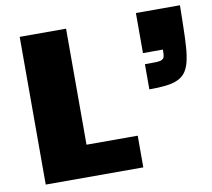

<svg xmlns="http://www.w3.org/2000/svg" viewBox="-78 -792 970 880"><g transform="rotate(-10 407.0 -351.5)"><path d="M608.9 -464.4Q642.6 -464.4 661.1 -464.8Q679.7 -465.3 688.7 -470.2Q697.8 -475.1 699.7 -485.6Q701.7 -496.1 701.7 -516.1H608.9V-702.6H814L812 -601.1Q811 -547.4 808.1 -507.6Q805.2 -467.8 797.9 -439.5Q790.5 -411.1 777.3 -393.3Q764.2 -375.5 741.9 -365.2Q719.7 -355 687 -351.1Q654.3 -347.2 608.9 -347.2ZM65.4 -687.5H281.2V-147.5H519.5V0H65.4Z"/></g></svg>

Font: Paytone One
Style: Regular
Weight: 400
Designer: vernon adams
Foundry: vernon adams
Version: 1.000